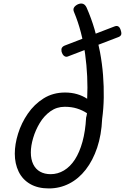

<svg xmlns="http://www.w3.org/2000/svg" viewBox="-20 -1038 701 1077"><path d="M254 19Q192 19 149 -6Q106 -31 84.5 -75.5Q63 -120 63 -176Q63 -229 81.5 -288.5Q100 -348 136 -400.5Q172 -453 224.5 -486Q277 -519 345 -519Q381 -519 412 -510Q443 -501 469 -484Q472 -547 469 -610Q466 -673 457.5 -735Q449 -797 433.5 -856.5Q418 -916 395 -971Q389 -985 395 -995.5Q401 -1006 417 -1014Q451 -1028 466 -995Q492 -936 510.5 -873Q529 -810 541 -745.5Q553 -681 558 -617Q563 -553 562 -491Q561 -429 553 -371Q549 -281 525 -209.5Q501 -138 461 -86.5Q421 -35 368 -8Q315 19 254 19ZM264 -61Q304 -61 339 -82Q374 -103 400 -143Q426 -183 442.5 -242.5Q459 -302 463 -378Q465 -384 466 -390.5Q467 -397 468 -403Q442 -420 411.5 -429.5Q381 -439 343 -439Q298 -439 262.5 -413.5Q227 -388 203 -348Q179 -308 166 -264Q153 -220 153 -183Q153 -144 166.5 -116.5Q180 -89 205 -75Q230 -61 264 -61ZM360 -721Q350 -717 340 -724Q330 -731 325 -750Q323 -763 327.5 -770.5Q332 -778 342 -782L623 -890Q649 -900 658 -866Q663 -850 659 -842Q655 -834 644 -830Z"/></svg>

Font: Playwrite AU VIC
Style: Regular
Weight: 400
Designer: Veronika Burian, José Scaglione
Foundry: TypeTogether
Version: Version 1.002